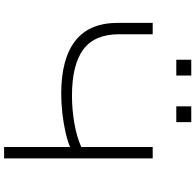

<svg xmlns="http://www.w3.org/2000/svg" viewBox="-28 -900 928 911"><g transform="rotate(90 435.5 -444.0)"><path d="M677 0V-313Q649 -301 607.5 -291.5Q566 -282 518.5 -276.5Q471 -271 423 -271Q259 -271 173.5 -337.5Q88 -404 88 -540V-705H142V-546Q142 -429 214.5 -375.5Q287 -322 434 -322Q498 -322 562.5 -333Q627 -344 677 -366V-705H731V0ZM484 -817V-888H559V-817ZM263 -817V-888H338V-817Z"/></g></svg>

Font: Nunito Sans 7pt Expanded ExtraLight
Style: Regular
Weight: 250
Width: 7
Designer: Vernon Adams
Foundry: Vernon Adams
Version: Version 3.101;gftools[0.9.27]